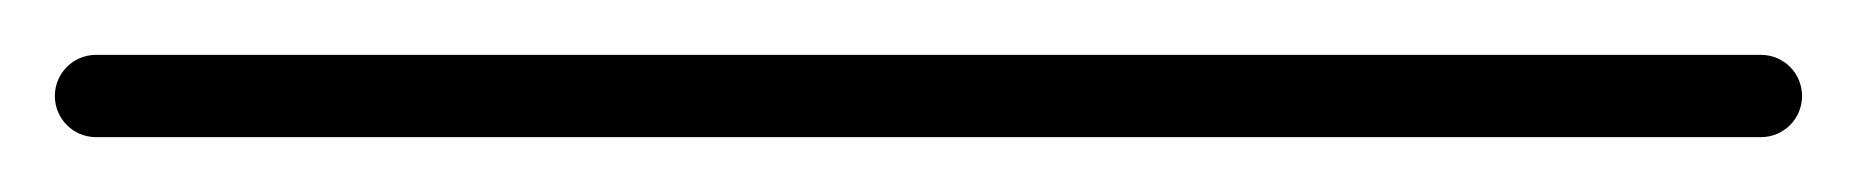

<svg xmlns="http://www.w3.org/2000/svg" viewBox="-35 -35 677 70"><path d="M0 -15C-8.3 -15 -15 -8.3 -15 0C-15 8.3 -8.3 15 0 15C202.3 15 404.7 15 607 15C615.3 15 622 8.3 622 0C622 -8.3 615.3 -15 607 -15C404.7 -15 202.3 -15 0 -15Z"/></svg>

Font: FRB American Cursive Just Baseline
Style: Italic
Weight: 400
Italic angle: -25°
Version: Version 2.0;Modular Font Editor K font №1